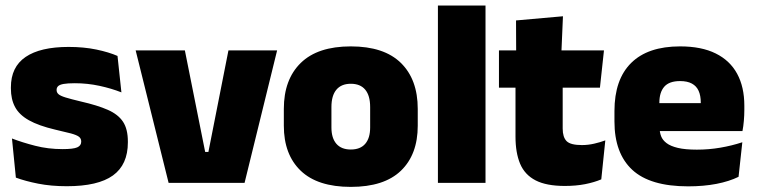

<svg xmlns="http://www.w3.org/2000/svg" viewBox="-20 -680 2816 714"><path d="M228.5 12.5Q170 12.5 122 3Q74 -6.5 39 -19.5L24.5 -165Q63.5 -150 111.2 -137.8Q159 -125.5 213 -125.5Q252.5 -125.5 267.2 -132Q282 -138.5 282 -153V-154Q282 -165 273.5 -171.5Q265 -178 243.8 -183.8Q222.5 -189.5 185 -198Q123.5 -212.5 87.5 -232.8Q51.5 -253 36 -282Q20.5 -311 20.5 -351V-355Q20.5 -431 75.2 -468.2Q130 -505.5 235 -505.5Q291.5 -505.5 338.2 -495.8Q385 -486 417 -472L431.5 -336.5Q395 -351 350 -360.8Q305 -370.5 258 -370.5Q231 -370.5 216.2 -367.8Q201.5 -365 196 -359.5Q190.5 -354 190.5 -346V-345Q190.5 -336 197.5 -329.8Q204.5 -323.5 224 -317.5Q243.5 -311.5 281 -302.5Q342.5 -288.5 381 -271.5Q419.5 -254.5 437.5 -227.2Q455.5 -200 455.5 -153.5V-150.5Q455.5 -67.5 400 -27.5Q344.5 12.5 228.5 12.5Z M755 -115 829.5 -492.5H1010.5L889.5 0H607L484.5 -492.5H667.5L743 -115Z M1284.5 15Q1161 15 1098.2 -45.2Q1035.5 -105.5 1035.5 -212.5V-275Q1035.5 -384.5 1098.5 -446Q1161.5 -507.5 1284.5 -507.5Q1408 -507.5 1470.8 -446Q1533.5 -384.5 1533.5 -275V-212.5Q1533.5 -105.5 1471 -45.2Q1408.5 15 1284.5 15ZM1284.5 -124Q1320 -124 1338.2 -145.2Q1356.5 -166.5 1356.5 -206V-282Q1356.5 -324.5 1338.2 -346.5Q1320 -368.5 1284.5 -368.5Q1249.5 -368.5 1231 -346.5Q1212.5 -324.5 1212.5 -282V-206Q1212.5 -166.5 1231 -145.2Q1249.5 -124 1284.5 -124Z M1608.5 0V-659.5H1785.5V0Z M2080.5 11.5Q2012 11.5 1971.8 -9.2Q1931.5 -30 1914.2 -71Q1897 -112 1897 -172V-436H2072.5V-202Q2072.5 -170 2087 -155.2Q2101.5 -140.5 2144 -140.5Q2167 -140.5 2189.8 -145.8Q2212.5 -151 2231 -158L2216 -13Q2190 -2 2156 4.8Q2122 11.5 2080.5 11.5ZM1835.5 -354V-492.5H2226L2211 -354ZM1899.5 -480.5 1899 -604 2073.5 -619.5 2067.5 -480.5Z M2539 13Q2397.5 13 2331.2 -48.5Q2265 -110 2265 -228.5V-267Q2265 -384.5 2327.2 -446Q2389.5 -507.5 2509 -507.5Q2588.5 -507.5 2641.5 -481.2Q2694.5 -455 2721.2 -405.8Q2748 -356.5 2748 -287V-271.5Q2748 -251.5 2746.2 -230.8Q2744.5 -210 2741 -192.5H2582.5Q2584.5 -223 2585.2 -250Q2586 -277 2586 -298.5Q2586 -324.5 2578 -342.2Q2570 -360 2553 -369.2Q2536 -378.5 2509 -378.5Q2468.5 -378.5 2450.2 -357.5Q2432 -336.5 2432 -298V-253.5L2433 -234.5V-203.5Q2433 -188 2438.5 -173.5Q2444 -159 2458.8 -147.8Q2473.5 -136.5 2500.8 -130Q2528 -123.5 2571.5 -123.5Q2616 -123.5 2658.5 -130.8Q2701 -138 2740.5 -151L2726.5 -22.5Q2692 -5.5 2644.2 3.8Q2596.5 13 2539 13ZM2358.5 -192.5V-296.5H2705.5V-192.5Z"/></svg>

Font: Anek Odia Medium ExtraBold
Style: Regular
Weight: 800
Version: Version 1.003